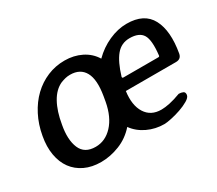

<svg xmlns="http://www.w3.org/2000/svg" viewBox="-98 -698 1023 905"><g transform="rotate(-30 413.5 -245.5)"><path d="M769 -225H496Q486 -152 513.5 -108.5Q541 -65 598 -65Q618 -65 644 -70.5Q670 -76 705 -89Q718 -89 728 -84.5Q738 -80 736 -65Q734 -52 713.5 -40Q693 -28 667 -19Q641 -10 615 -4.5Q589 1 576 1Q528 1 485.5 -19Q443 -39 417 -75Q380 -33 329.5 -13Q279 7 229 7Q179 7 141 -11Q103 -29 79.5 -61Q56 -93 48 -138.5Q40 -184 50 -238Q60 -295 84.5 -342.5Q109 -390 144 -423.5Q179 -457 223 -475.5Q267 -494 317 -494Q367 -494 408 -473.5Q449 -453 472 -415Q511 -454 560 -476Q609 -498 657 -498Q752 -498 787 -432Q822 -366 802 -252Q797 -225 769 -225ZM635 -432Q590 -432 561.5 -397.5Q533 -363 512 -293Q511 -286 518 -286H708Q715 -286 715 -293Q724 -372 705.5 -402Q687 -432 635 -432ZM393 -257Q407 -340 384 -381.5Q361 -423 306 -423Q292 -423 280 -420Q268 -417 255 -412Q217 -395 192 -350Q167 -305 156 -238Q142 -163 162 -115.5Q182 -68 242 -68Q295 -68 334.5 -110.5Q374 -153 388 -228Z"/></g></svg>

Font: Jura
Style: Bold Italic
Weight: 700
Designer: Ed Merritt
Foundry: Ten by Twenty
Version: Version 1.007